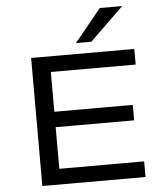

<svg xmlns="http://www.w3.org/2000/svg" viewBox="-61 -999 909 1053"><g transform="rotate(-5 393.0 -472.5)"><path d="M129 0V-705H697V-619H230V-400H662V-315H230V-86H697V0ZM381 -765 528 -945H651L466 -765Z"/></g></svg>

Font: Nunito Sans 7pt Expanded
Style: Regular
Weight: 400
Width: 7
Designer: Vernon Adams
Foundry: Vernon Adams
Version: Version 3.101;gftools[0.9.27]